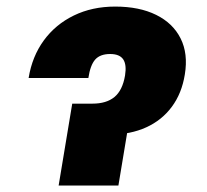

<svg xmlns="http://www.w3.org/2000/svg" viewBox="-20 -573 639 593"><path d="M68.4 -332Q79.1 -398.4 115.2 -448Q151.4 -497.6 208 -525.1Q264.6 -552.7 335.9 -552.7Q410.2 -552.7 462.2 -527.1Q514.2 -501.5 537.8 -454.3Q561.5 -407.2 550.8 -342.8Q541.5 -284.7 510.7 -243.2Q480 -201.7 431.6 -179.7Q383.3 -157.7 320.3 -157.2H209L225.6 -252.9H265.6Q308.6 -252.9 333.5 -273.4Q358.4 -293.9 366.2 -339.8Q371.6 -373.5 360.4 -389.9Q349.1 -406.2 320.3 -406.2Q289.1 -406.2 273.9 -388.9Q258.8 -371.6 252.9 -332ZM203.1 -252.9H387.7L345.7 0H161.1Z"/></svg>

Font: Inter 16pt Black
Style: Italic
Weight: 900
Italic angle: -9.3988°
Version: Version 4.001;git-66647c0bb